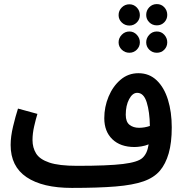

<svg xmlns="http://www.w3.org/2000/svg" viewBox="-20 -898 896 939"><path d="M331 21Q188 21 110 -31.5Q32 -84 32 -189Q32 -230 44 -280Q56 -330 68 -367L163 -341Q155 -315 147 -280Q139 -245 139 -213Q139 -176 156.5 -147.5Q174 -119 221 -103Q268 -87 357 -87Q508 -87 581.5 -96Q655 -105 677 -126Q688 -136 695.5 -151.5Q703 -167 707 -192Q690 -185 671 -182Q652 -179 638 -179Q569 -179 529.5 -217Q490 -255 490 -320Q490 -375 511 -425.5Q532 -476 569.5 -508Q607 -540 657 -540Q710 -540 746.5 -505Q783 -470 801.5 -410Q820 -350 820 -275Q820 -200 805 -148Q790 -96 762 -63Q733 -29 681.5 -11Q630 7 545.5 14Q461 21 332 21ZM595 -337Q595 -302 613.5 -287.5Q632 -273 660 -273Q687 -273 713 -282Q712 -351 697.5 -397.5Q683 -444 651 -444Q628 -444 611.5 -413Q595 -382 595 -337ZM747 -774Q725 -774 710 -789Q695 -804 695 -825Q695 -847 710 -862.5Q725 -878 747 -878Q769 -878 783.5 -862.5Q798 -847 798 -825Q798 -804 783.5 -789Q769 -774 747 -774ZM613 -773Q591 -773 575.5 -788Q560 -803 560 -824Q560 -846 575.5 -861.5Q591 -877 613 -877Q634 -877 649 -861.5Q664 -846 664 -824Q664 -803 649 -788Q634 -773 613 -773ZM613 -640Q591 -640 575.5 -655Q560 -670 560 -691Q560 -712 575.5 -728Q591 -744 613 -744Q634 -744 649 -728Q664 -712 664 -691Q664 -670 649 -655Q634 -640 613 -640ZM747 -640Q725 -640 710 -655Q695 -670 695 -691Q695 -712 710 -728Q725 -744 747 -744Q769 -744 783.5 -728Q798 -712 798 -691Q798 -670 783.5 -655Q769 -640 747 -640Z"/></svg>

Font: Noto Sans Arabic ExtCond SemBd
Style: Regular
Weight: 600
Width: 2
Designer: Monotype Design Team, Nadine Chahine, Nizar Qandah and Khaled Hosny
Foundry: Monotype Imaging Inc.
Version: Version 2.012; ttfautohint (v1.8.4.7-5d5b)